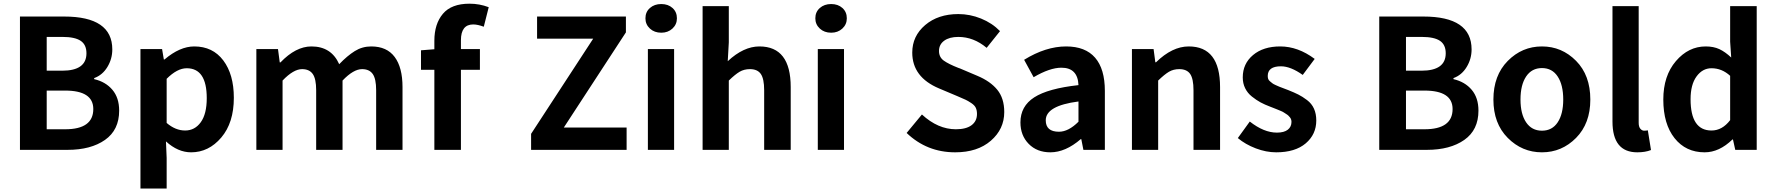

<svg xmlns="http://www.w3.org/2000/svg" viewBox="-20 -832 9852 1066"><path d="M90.8 0V-740.2H335.9Q603.5 -740.2 603.5 -557.6Q603.5 -504.9 576.2 -460Q548.8 -415 502.9 -398.4V-392.6Q566.4 -377.9 604 -333.5Q641.6 -289.1 641.6 -217.8Q641.6 -110.4 563 -55.2Q484.4 0 355.5 0ZM239.3 -439.5H325.2Q460 -439.5 460 -536.1Q460 -584 427.7 -605.5Q395.5 -627 327.1 -627H239.3ZM239.3 -114.3H341.8Q498 -114.3 498 -226.6Q498 -329.1 341.8 -329.1H239.3Z M759.8 214.8V-559.6H879.9L889.6 -502H893.6Q978.5 -574.2 1058.6 -574.2Q1161.1 -574.2 1219.7 -496.6Q1278.3 -418.9 1278.3 -289.1Q1278.3 -150.4 1208.5 -68.4Q1138.7 13.7 1041 13.7Q967.8 13.7 901.4 -46.9L905.3 44.9V214.8ZM1127.9 -287.1Q1127.9 -453.1 1016.6 -453.1Q963.9 -453.1 905.3 -394.5V-149.4Q954.1 -107.4 1007.8 -107.4Q1061.5 -107.4 1094.7 -153.3Q1127.9 -199.2 1127.9 -287.1Z M1403.3 0V-559.6H1523.4L1533.2 -485.4H1537.1Q1622.1 -574.2 1709 -574.2Q1819.3 -574.2 1863.3 -475.6Q1908.2 -522.5 1949.7 -548.3Q1991.2 -574.2 2041 -574.2Q2127.9 -574.2 2171.4 -515.6Q2214.8 -457 2214.8 -348.6V0H2068.4V-331.1Q2068.4 -394.5 2049.3 -421.4Q2030.3 -448.2 1990.2 -448.2Q1942.4 -448.2 1881.8 -384.8V0H1735.4V-331.1Q1735.4 -394.5 1716.3 -421.4Q1697.3 -448.2 1657.2 -448.2Q1609.4 -448.2 1548.8 -384.8V0Z M2693.4 -792 2666 -683.6Q2631.8 -696.3 2607.4 -696.3Q2539.1 -696.3 2539.1 -608.4V-559.6H2644.5V-444.3H2539.1V0H2391.6V-444.3H2317.4V-552.7L2391.6 -558.6V-605.5Q2391.6 -699.2 2439 -755.4Q2486.3 -811.5 2586.9 -811.5Q2642.6 -811.5 2693.4 -792Z M2928.7 0V-88.9L3273.4 -617.2H2961.9V-740.2H3455.1V-652.3L3110.4 -124H3459V0Z M3577.1 0V-559.6H3722.7V0ZM3651.4 -650.4Q3613.3 -650.4 3588.4 -673.3Q3563.5 -696.3 3563.5 -730.5Q3563.5 -765.6 3588.4 -787.6Q3613.3 -809.6 3651.4 -809.6Q3689.5 -809.6 3713.9 -787.6Q3738.3 -765.6 3738.3 -730.5Q3738.3 -696.3 3713.4 -673.3Q3688.5 -650.4 3651.4 -650.4Z M3880.9 0V-797.9H4026.4V-596.7L4020.5 -492.2Q4108.4 -574.2 4196.3 -574.2Q4370.1 -574.2 4370.1 -348.6V0H4222.7V-331.1Q4222.7 -394.5 4204.1 -421.4Q4185.5 -448.2 4143.6 -448.2Q4111.3 -448.2 4086.4 -433.6Q4061.5 -418.9 4026.4 -384.8V0Z M4520.5 0V-559.6H4666V0ZM4594.7 -650.4Q4556.6 -650.4 4531.7 -673.3Q4506.8 -696.3 4506.8 -730.5Q4506.8 -765.6 4531.7 -787.6Q4556.6 -809.6 4594.7 -809.6Q4632.8 -809.6 4657.2 -787.6Q4681.6 -765.6 4681.6 -730.5Q4681.6 -696.3 4656.7 -673.3Q4631.8 -650.4 4594.7 -650.4Z M5283.2 13.7Q5126 13.7 5013.7 -93.8L5098.6 -196.3Q5187.5 -114.3 5287.1 -114.3Q5343.8 -114.3 5374 -136.7Q5404.3 -159.2 5404.3 -199.2Q5404.3 -218.8 5397.9 -232.9Q5391.6 -247.1 5372.6 -259.8Q5353.5 -272.5 5340.8 -278.3Q5328.1 -284.2 5293.9 -298.8L5194.3 -340.8Q5044.9 -403.3 5044.9 -540Q5044.9 -631.8 5116.7 -692.9Q5188.5 -753.9 5300.8 -753.9Q5365.2 -753.9 5426.8 -729Q5488.3 -704.1 5532.2 -659.2L5458 -566.4Q5385.7 -627 5300.8 -627Q5251 -627 5222.2 -606Q5193.4 -585 5193.4 -548.8Q5193.4 -514.6 5219.7 -495.6Q5246.1 -476.6 5300.8 -455.1Q5306.6 -453.1 5309.6 -452.1L5406.2 -411.1Q5478.5 -380.9 5517.1 -333.5Q5555.7 -286.1 5555.7 -210Q5555.7 -115.2 5481.4 -50.8Q5407.2 13.7 5283.2 13.7Z M5811.5 13.7Q5737.3 13.7 5691.4 -33.2Q5645.5 -80.1 5645.5 -152.3Q5645.5 -242.2 5722.2 -291.5Q5798.8 -340.8 5967.8 -359.4Q5963.9 -456.1 5873 -456.1Q5808.6 -456.1 5718.8 -403.3L5666 -500Q5786.1 -574.2 5899.4 -574.2Q6005.9 -574.2 6060.1 -511.7Q6114.3 -449.2 6114.3 -327.1V0H5995.1L5983.4 -59.6H5980.5Q5895.5 13.7 5811.5 13.7ZM5859.4 -100.6Q5912.1 -100.6 5967.8 -156.2V-268.6Q5786.1 -245.1 5786.1 -164.1Q5786.1 -100.6 5859.4 -100.6Z M6264.6 0V-559.6H6384.8L6394.5 -486.3H6398.4Q6488.3 -574.2 6580.1 -574.2Q6753.9 -574.2 6753.9 -348.6V0H6606.4V-331.1Q6606.4 -394.5 6587.9 -421.4Q6569.3 -448.2 6527.3 -448.2Q6495.1 -448.2 6470.2 -433.6Q6445.3 -418.9 6410.2 -384.8V0Z M7065.4 13.7Q7009.8 13.7 6952.1 -8.3Q6894.5 -30.3 6852.5 -65.4L6918.9 -157.2Q6997.1 -95.7 7069.3 -95.7Q7109.4 -95.7 7129.9 -111.8Q7150.4 -127.9 7150.4 -155.3Q7150.4 -162.1 7148.4 -168.5Q7146.5 -174.8 7142.1 -180.2Q7137.7 -185.5 7133.3 -189.9Q7128.9 -194.3 7120.1 -199.7Q7111.3 -205.1 7106.4 -208.5Q7101.6 -211.9 7089.4 -216.8Q7077.1 -221.7 7071.8 -224.1Q7066.4 -226.6 7052.2 -231.9Q7038.1 -237.3 7033.2 -239.3Q7002 -251 6978.5 -263.7Q6955.1 -276.4 6930.7 -295.9Q6906.2 -315.4 6893.1 -342.3Q6879.9 -369.1 6879.9 -402.3Q6879.9 -478.5 6937 -526.4Q6994.1 -574.2 7087.9 -574.2Q7186.5 -574.2 7279.3 -504.9L7212.9 -416Q7145.5 -463.9 7091.8 -463.9Q7018.6 -463.9 7018.6 -410.2Q7018.6 -401.4 7021 -394Q7023.4 -386.7 7031.2 -380.4Q7039.1 -374 7044.4 -369.6Q7049.8 -365.2 7063 -359.4Q7076.2 -353.5 7083 -350.6Q7089.8 -347.7 7107.4 -341.3Q7125 -335 7131.8 -332Q7166 -318.4 7188.5 -307.1Q7210.9 -295.9 7236.8 -276.4Q7262.7 -256.8 7275.4 -228.5Q7288.1 -200.2 7288.1 -163.1Q7288.1 -85.9 7229.5 -36.1Q7170.9 13.7 7065.4 13.7Z M7637.7 0V-740.2H7882.8Q8150.4 -740.2 8150.4 -557.6Q8150.4 -504.9 8123 -460Q8095.7 -415 8049.8 -398.4V-392.6Q8113.3 -377.9 8150.9 -333.5Q8188.5 -289.1 8188.5 -217.8Q8188.5 -110.4 8109.9 -55.2Q8031.2 0 7902.3 0ZM7786.1 -439.5H7872.1Q8006.8 -439.5 8006.8 -536.1Q8006.8 -584 7974.6 -605.5Q7942.4 -627 7874 -627H7786.1ZM7786.1 -114.3H7888.7Q8044.9 -114.3 8044.9 -226.6Q8044.9 -329.1 7888.7 -329.1H7786.1Z M8271.5 -279.3Q8271.5 -413.1 8351.1 -493.7Q8430.7 -574.2 8541 -574.2Q8651.4 -574.2 8730.5 -494.1Q8809.6 -414.1 8809.6 -279.3Q8809.6 -146.5 8730.5 -66.4Q8651.4 13.7 8541 13.7Q8430.7 13.7 8351.1 -66.4Q8271.5 -146.5 8271.5 -279.3ZM8659.2 -279.3Q8659.2 -360.4 8628.4 -407.2Q8597.7 -454.1 8541 -454.1Q8484.4 -454.1 8453.1 -407.2Q8421.9 -360.4 8421.9 -279.3Q8421.9 -199.2 8453.1 -152.8Q8484.4 -106.4 8541 -106.4Q8597.7 -106.4 8628.4 -152.8Q8659.2 -199.2 8659.2 -279.3Z M9070.3 13.7Q8932.6 13.7 8932.6 -157.2V-797.9H9078.1V-150.4Q9078.1 -127.9 9087.4 -117.2Q9096.7 -106.4 9108.4 -106.4Q9119.1 -106.4 9128.9 -108.4L9146.5 1Q9115.2 13.7 9070.3 13.7Z M9444.3 13.7Q9339.8 13.7 9277.3 -64.9Q9214.8 -143.6 9214.8 -279.3Q9214.8 -411.1 9284.7 -492.7Q9354.5 -574.2 9450.2 -574.2Q9494.1 -574.2 9526.4 -559.1Q9558.6 -543.9 9591.8 -512.7L9585.9 -600.6V-797.9H9733.4V0H9614.3L9601.6 -57.6H9598.6Q9525.4 13.7 9444.3 13.7ZM9482.4 -107.4Q9542 -107.4 9585.9 -165V-411.1Q9540 -453.1 9482.4 -453.1Q9432.6 -453.1 9399.4 -407.7Q9366.2 -362.3 9366.2 -281.2Q9366.2 -107.4 9482.4 -107.4Z"/></svg>

Font: Bpmf Zihi Sans Bold
Style: Bold
Weight: 700
Foundry: But Ko
Version: Version 1.320